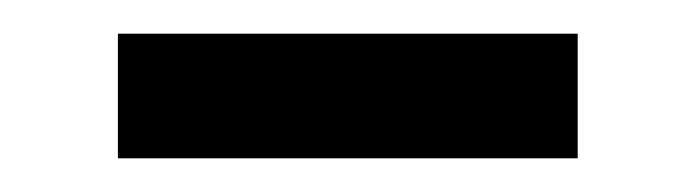

<svg xmlns="http://www.w3.org/2000/svg" viewBox="-20 -363 413 114"><path d="M323 -343V-269H50V-343Z"/></svg>

Font: Yaldevi Medium
Style: Regular
Weight: 500
Designer: Sol Matas, Rajitha Manaperi, Kosala Senevirathne
Foundry: Mooniak
Version: Version 1.100